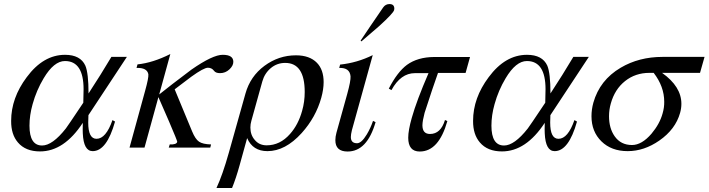

<svg xmlns="http://www.w3.org/2000/svg" viewBox="-20 -731 3510 951"><path d="M439 17.6Q394 17.6 390.1 -70.3Q389.2 -82 390.1 -122.6Q297.4 19 178.2 19Q106.4 19 68.8 -25.4Q34.7 -64.9 35.2 -132.3Q35.2 -245.6 112.3 -348.6Q194.3 -459.5 302.2 -459.5Q378.4 -459.5 402.8 -405.8Q418.5 -368.7 418.5 -268.1Q479.5 -361.3 531.7 -449.2H608.4L418 -160.6Q417 -132.8 417 -124Q417 -43.5 458 -43.5Q504.9 -43.5 537.1 -136.2L549.8 -128.9Q508.8 17.6 439 17.6ZM394 -288.6Q394 -428.7 301.8 -428.7Q247.1 -428.7 196.3 -343.3Q160.6 -283.7 141.6 -215.3Q126 -160.2 126 -108.4Q126 -10.3 188.5 -10.3Q239.7 -10.3 306.2 -94.7Q311 -100.1 392.6 -222.2Q394 -291.5 394 -288.6Z M815.9 0 820.8 -15.6Q854 -14.2 857.9 -28.3Q858.9 -32.2 817.4 -128.9L764.6 -250L695.8 0H621.6L698.7 -280.8Q716.8 -345.7 714.8 -363.3Q708.5 -396.5 656.2 -394.5L661.1 -412.1Q737.3 -419.9 823.7 -463.4L768.6 -263.2Q819.3 -304.2 928.2 -386.2Q1034.2 -460 1083.5 -459.5Q1135.7 -459.5 1135.7 -424.8Q1135.7 -405.3 1116 -387Q1096.2 -368.7 1069.8 -368.7Q1048.3 -368.7 1040 -380.4Q1028.8 -395.5 1009.8 -395.5Q989.3 -395.5 927.7 -351.1Q895.5 -326.7 845.2 -288.6L931.6 -80.1Q947.3 -42 965.8 -29.3Q984.4 -16.6 1025.4 -15.6L1021.5 0Z M1304.7 17.6Q1231.9 17.6 1204.1 -46.9L1167 86.9Q1148.9 152.3 1129.4 200.2H1052.2Q1082.5 135.3 1113.3 25.9L1195.8 -267.6Q1219.7 -353 1290 -405Q1360.4 -457 1445.8 -457Q1513.7 -457 1549.8 -419.9Q1583 -385.7 1583 -324.2Q1583 -288.6 1571.3 -246.6Q1544.4 -149.9 1474.1 -71.8Q1393.1 17.6 1304.7 17.6ZM1392.6 -419.4Q1352.1 -419.4 1321.3 -393.6Q1290.5 -367.7 1279.3 -327.6L1225.1 -132.8Q1220.2 -116.2 1220.2 -99.6Q1220.2 -62.5 1241.7 -38.1Q1263.7 -11.2 1300.8 -11.2Q1367.2 -11.2 1416.5 -67.4Q1457.5 -113.3 1476.6 -182.6Q1489.3 -227.1 1489.3 -275.4Q1489.3 -419.4 1392.6 -419.4Z M1701.7 19.5Q1640.6 19.5 1641.1 -37.1Q1641.1 -53.7 1646.5 -73.7L1699.7 -265.1Q1717.8 -330.6 1716.3 -353Q1712.4 -396.5 1660.2 -394.5L1664.6 -411.1Q1749 -419.9 1826.2 -458L1723.1 -86.4Q1717.8 -64.9 1717.8 -52.2Q1717.8 -21.5 1748.5 -21.5Q1770.5 -21.5 1796.9 -65.4Q1815.9 -97.2 1827.6 -132.3L1840.3 -126Q1798.3 19.5 1701.7 19.5ZM1858.9 -602.5Q1856 -600.1 1770 -525.9L1766.1 -529.8Q1802.7 -585 1877.9 -694.3Q1889.6 -710.9 1909.2 -710.9Q1933.1 -710.9 1933.1 -688Q1933.1 -684.1 1932.1 -681.2Q1928.7 -666 1858.9 -602.5Z M2149.4 -369.6Q2125.5 -303.2 2083 -171.9Q2072.8 -133.3 2072.3 -110.8Q2072.3 -67.4 2109.9 -67.4Q2163.1 -67.4 2184.1 -136.7L2195.8 -131.3Q2153.3 19.5 2059.1 19.5Q2002 19.5 2002 -48.8Q2002 -85.4 2019.5 -147Q2043.5 -232.4 2102.5 -368.7H2035.2Q1964.8 -368.7 1918.9 -284.7L1905.8 -292Q1947.8 -374 1995.6 -409.7Q2048.8 -448.2 2130.4 -448.7H2308.1L2286.1 -369.6Z M2727.1 17.6Q2682.1 17.6 2678.2 -70.3Q2677.2 -82 2678.2 -122.6Q2585.4 19 2466.3 19Q2394.5 19 2356.9 -25.4Q2322.8 -64.9 2323.2 -132.3Q2323.2 -245.6 2400.4 -348.6Q2482.4 -459.5 2590.3 -459.5Q2666.5 -459.5 2690.9 -405.8Q2706.5 -368.7 2706.5 -268.1Q2767.6 -361.3 2819.8 -449.2H2896.5L2706.1 -160.6Q2705.1 -132.8 2705.1 -124Q2705.1 -43.5 2746.1 -43.5Q2793 -43.5 2825.2 -136.2L2837.9 -128.9Q2796.9 17.6 2727.1 17.6ZM2682.1 -288.6Q2682.1 -428.7 2589.8 -428.7Q2535.2 -428.7 2484.4 -343.3Q2448.7 -283.7 2429.7 -215.3Q2414.1 -160.2 2414.1 -108.4Q2414.1 -10.3 2476.6 -10.3Q2527.8 -10.3 2594.2 -94.7Q2599.1 -100.1 2680.7 -222.2Q2682.1 -291.5 2682.1 -288.6Z M3259.3 -370.1Q3355 -302.2 3355 -216.8Q3355 -194.8 3348.6 -171.9Q3325.7 -90.3 3245.6 -34.7Q3170.4 17.6 3088.9 17.6Q3008.3 17.6 2959 -30.8Q2909.7 -79.1 2909.7 -155.3Q2909.7 -188.5 2918.9 -222.2Q2950.7 -334.5 3054.2 -395.5Q3145 -449.2 3261.7 -449.2H3469.7L3447.3 -370.1ZM3217.8 -370.1H3196.8Q3127 -370.1 3075.9 -329.3Q3024.9 -288.6 3005.4 -218.3Q2996.6 -187.5 2996.6 -155.3Q2996.6 -95.7 3024.4 -56.2Q3054.7 -12.7 3110.4 -12.7Q3158.7 -12.7 3207 -68.8Q3247.6 -117.2 3261.7 -168.5Q3270.5 -197.8 3270 -227.1Q3270 -302.2 3217.8 -370.1Z"/></svg>

Font: Accordance
Style: Italic
Weight: 400
Italic angle: -11°
Version: Version 1.2 (build January 31, 2020) Miklal Software Solutio